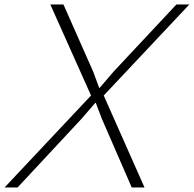

<svg xmlns="http://www.w3.org/2000/svg" viewBox="-70 -830 858 850"><path d="M389.2 -407.2 569.8 0H513.2L380.9 -304.2L354 -375H352.1L291 -304.2L7.8 0H-49.8L333 -407.2L152.8 -810.1H210.9L342.8 -512.2L369.1 -440.9H371.1L432.1 -512.2L710.9 -810.1H768.1Z"/></svg>

Font: Sinkin Sans 200 X Light Italic
Style: Regular
Weight: 200
Italic angle: -112°
Designer: Keith Bates
Foundry: K-Type
Version: Sinkin Sans (version 1.0)  by Keith Bates   •   © 2014   www